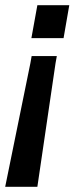

<svg xmlns="http://www.w3.org/2000/svg" viewBox="-66 -520 288 740"><path d="M179 -373H55L78 -500H201ZM148 -276 78 200H-46L51 -276L56 -304H153Z"/></svg>

Font: Cabin SemiBold
Style: Italic
Weight: 600
Italic angle: -7°
Designer: Pablo Impallari
Foundry: Pablo Impallari. http://www.impallari.com Igino Marini. http://www.ikern.com
Version: Version 2.200